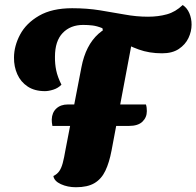

<svg xmlns="http://www.w3.org/2000/svg" viewBox="-20 -737 796 778"><path d="M162 -367.7Q120.3 -367.7 92.2 -386.3Q64 -405 50.2 -436Q36.3 -467 36.7 -504Q37 -551 61.5 -597Q86 -643 138.3 -673.3Q190.7 -703.7 272.3 -703.7Q332.3 -703.7 384.5 -695.3Q436.7 -687 484.7 -678.2Q532.7 -669.3 579.7 -669.3Q621.3 -669.3 656.3 -679Q691.3 -688.7 720.3 -716.7Q738 -705 747.2 -683.7Q756.3 -662.3 756.3 -637.3Q756.3 -609.7 743.7 -583Q731 -556.3 704.7 -538.7Q678.3 -521 636.7 -521Q584.7 -521 542 -536.5Q499.3 -552 463.8 -573.7Q428.3 -595.3 396.7 -614.3L395 -622.7Q372.7 -631.7 354.8 -633.8Q337 -636 317 -636Q265.3 -636 234 -603.3Q202.7 -570.7 202.7 -507Q202.3 -478 207.8 -451.7Q213.3 -425.3 229 -393.7Q215 -379.7 196 -373.7Q177 -367.7 162 -367.7ZM287.7 21.7Q254 21.7 226.8 9.3Q199.7 -3 196.3 -23.7Q211.3 -31 220 -43.3Q228.7 -55.7 234.2 -76.2Q239.7 -96.7 245.3 -129.7L310 -464.7Q327 -553.7 379.5 -600.5Q432 -647.3 531.7 -656.7L432 -127Q422.7 -78 406.8 -44.8Q391 -11.7 362.8 5Q334.7 21.7 287.7 21.7ZM192.3 -226.7Q190.7 -233.7 190.2 -241Q189.7 -248.3 189.7 -253Q190.7 -281 208.3 -297.3Q226 -313.7 254.7 -313.7H571.3Q573.3 -308 574.2 -300.8Q575 -293.7 575 -286.7Q575 -261.3 557.2 -244Q539.3 -226.7 502 -226.7Z"/></svg>

Font: Sansita Swashed Light
Style: Regular
Weight: 300
Designer: Pablo Cosgaya
Foundry: Omnibus-Type
Version: Version 1.003